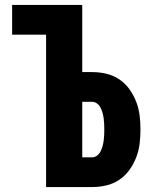

<svg xmlns="http://www.w3.org/2000/svg" viewBox="-20 -755 640 775"><path d="M166 0V-615H29V-735H312V-464H352Q381 -464 409 -457.5Q437 -451 461 -435Q485 -419 502 -395.5Q519 -372 529.5 -345Q540 -318 543.5 -289.5Q547 -261 547 -232Q547 -203 543.5 -174.5Q540 -146 529.5 -119Q519 -92 502 -68.5Q485 -45 461 -29Q437 -13 409 -6.5Q381 0 352 0ZM312 -120H352Q363 -120 372 -127Q381 -134 386 -144Q391 -154 394 -165Q397 -176 398.5 -187Q400 -198 400.5 -209.5Q401 -221 401 -232Q401 -243 400.5 -254.5Q400 -266 398.5 -277Q397 -288 394 -299Q391 -310 386 -320Q381 -330 372 -337Q363 -344 352 -344H312Z"/></svg>

Font: Iosevka Custom Heavy Extended
Style: Regular
Weight: 900
Width: 7
Monospace: yes
Designer: Belleve Invis
Foundry: Belleve Invis
Version: Version 11.2.4; ttfautohint (v1.8.4)